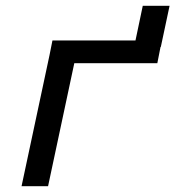

<svg xmlns="http://www.w3.org/2000/svg" viewBox="-20 -639 602 659"><path d="M54 0H145L235 -422H520L531 -478H532L562 -619H470L445 -500H160L150 -450Z"/></svg>

Font: LT Wave Text Italic
Style: Regular
Weight: 400
Designer: Daniel Lyons
Version: Version 2.5 (Glyphs App)